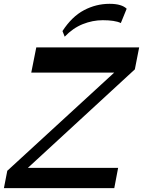

<svg xmlns="http://www.w3.org/2000/svg" viewBox="-39 -976 742 996"><path d="M-18.7 0 -1.2 -90.1 592.9 -635.6 579.2 -599.5H123.2L149.2 -730H682.9L660.5 -616.2L75.6 -77.6L81.8 -105.3H573.8L553.8 0ZM296.6 -785.7 285.1 -814.9Q333.9 -890 396.7 -923.1Q459.4 -956.2 529.1 -956.2Q561.7 -956.2 583.6 -949.6Q605.6 -943.1 618.1 -930.7L587.8 -856.4Q572.7 -864 548.4 -867.6Q524.1 -871.2 494 -871.2Q441.4 -871.2 390.3 -850.8Q339.2 -830.3 296.6 -785.7Z"/></svg>

Font: Savate ExtraLight
Style: Italic
Weight: 200
Italic angle: -11°
Designer: Max Esnée
Foundry: Plomb Type
Version: Version 2.000